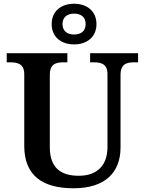

<svg xmlns="http://www.w3.org/2000/svg" viewBox="-20 -999 776 1029"><path d="M377 -761C444 -761 497 -799 497 -870C497 -941 444 -979 377 -979C310 -979 257 -941 257 -870C257 -799 310 -761 377 -761ZM377 -814C344 -814 315 -830 315 -870C315 -910 344 -926 377 -926C411 -926 439 -910 439 -870C439 -830 411 -814 377 -814ZM374 10C544 10 626 -75 626 -209V-597C626 -657 659 -665 701 -665H720V-714H463V-665H481C522 -665 556 -657 556 -601V-211C556 -113 501 -57 402 -57C309 -57 247 -97 247 -210V-597C247 -657 280 -665 322 -665H341V-714H16V-665H34C75 -665 110 -657 110 -601V-217C110 -54 213 10 374 10Z"/></svg>

Font: Noto Serif Gurmukhi SemiBold
Style: Regular
Weight: 600
Designer: Vaibhav Singh and the Monotype Design Team
Foundry: Monotype Imaging Inc.
Version: Version 2.004